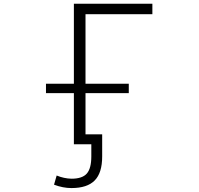

<svg xmlns="http://www.w3.org/2000/svg" viewBox="-20 -751 1040 1001"><path d="M512.7 -50.8V64.5Q512.7 150.4 473.6 189.9Q434.6 229.5 352.5 229.5Q308.6 229.5 261.7 211.9L275.4 164.1Q313.5 179.7 352.5 180.7Q409.2 180.7 432.6 153.8Q456.1 127 456.1 64.5V1H421.9H401.4H365.2V-265.6H219.7V-314.5H365.2V-731.4H774.4V-676.8H425.8V-314.5H651.4V-265.6H425.8V-50.8Z"/></svg>

Font: GenEi Gothic M Light
Style: Regular
Weight: 300
Designer: o_tamon (Modified); [Source Han Sans]
Ryoko NISHIZUKA  (kana & ideographs); Paul D. Hunt (Latin, Greek & Cyrillic); Wenl
Version: Version 1.1a;Original Version 1.004